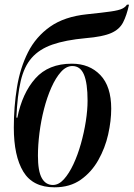

<svg xmlns="http://www.w3.org/2000/svg" viewBox="-20 -790 571 820"><path d="M213 10Q120 10 79.5 -57Q39 -124 39 -245Q39 -334 52.5 -417Q66 -500 99.5 -566.5Q133 -633 194 -676Q255 -719 351 -729Q419 -736 453.5 -741Q488 -746 502 -753Q516 -760 522 -770H531Q521 -724 505.5 -694Q490 -664 454 -648.5Q418 -633 346 -627Q259 -619 203.5 -599.5Q148 -580 115.5 -543Q83 -506 68.5 -444Q54 -382 50 -288L54 -287Q75 -392 131 -455Q187 -518 287 -518Q362 -518 408.5 -469.5Q455 -421 455 -326Q455 -274 442 -216Q429 -158 400 -106.5Q371 -55 325 -22.5Q279 10 213 10ZM206 0Q231 0 253 -24.5Q275 -49 293.5 -88.5Q312 -128 325.5 -176Q339 -224 346.5 -272Q354 -320 354 -360Q354 -435 338.5 -471.5Q323 -508 289 -508Q263 -508 240.5 -483Q218 -458 199.5 -416.5Q181 -375 168 -324.5Q155 -274 148.5 -222Q142 -170 142 -125Q142 -59 158.5 -29.5Q175 0 206 0Z"/></svg>

Font: Noto Serif Display ExtraCondensed SemiBold
Style: Italic
Weight: 600
Width: 2
Italic angle: -12°
Designer: Monotype Design Team
Foundry: Monotype Imaging Inc.
Version: Version 2.009